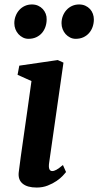

<svg xmlns="http://www.w3.org/2000/svg" viewBox="-20 -840 445 870"><path d="M322.8 -664.1Q309.6 -664.1 297.9 -669.9Q286.1 -675.8 277.3 -685.5Q268.6 -695.3 263.7 -708Q258.8 -720.7 258.8 -734.4Q258.8 -752 264.6 -767.3Q270.5 -782.7 281 -794.4Q291.5 -806.2 306.2 -813Q320.8 -819.8 338.4 -819.8Q354 -819.8 366.5 -814.2Q378.9 -808.6 387.7 -799.1Q396.5 -789.6 400.9 -777.3Q405.3 -765.1 405.3 -752Q405.3 -734.4 399.7 -718.3Q394 -702.1 383.5 -690.2Q373 -678.2 357.7 -671.1Q342.3 -664.1 322.8 -664.1ZM108.9 -664.1Q95.7 -664.1 84 -669.9Q72.3 -675.8 63.5 -685.5Q54.7 -695.3 49.8 -708Q44.9 -720.7 44.9 -734.4Q44.9 -752 50.8 -767.3Q56.6 -782.7 67.1 -794.4Q77.6 -806.2 92.3 -813Q106.9 -819.8 124.5 -819.8Q140.1 -819.8 152.6 -814.2Q165 -808.6 173.8 -799.1Q182.6 -789.6 187.3 -777.3Q191.9 -765.1 191.4 -752Q191.4 -734.4 185.8 -718.3Q180.2 -702.1 169.7 -690.2Q159.2 -678.2 143.8 -671.1Q128.4 -664.1 108.9 -664.1ZM64.9 -59.6Q68.4 -88.9 74.2 -130.6Q80.1 -172.4 87.6 -224.9Q95.2 -277.3 104 -339.8Q112.8 -402.3 122.6 -472.7L59.6 -501L67.4 -542.5L241.7 -567.9L267.6 -556.2L202.6 -102.1Q197.3 -64.9 216.8 -64.9Q225.1 -64.9 235.8 -70.8Q246.6 -76.7 265.1 -92.3L279.3 -60.5Q275.4 -55.2 264.4 -43.5Q253.4 -31.7 236.3 -20Q219.2 -8.3 196.5 0.7Q173.8 9.8 146 9.8Q103.5 9.8 82.3 -8.1Q61 -25.9 64.9 -59.6Z"/></svg>

Font: Merriweather Bold
Style: Italic
Weight: 700
Italic angle: -7°
Designer: Eben Sorkin ( eben@eyebytes.com )
Foundry: Eben Sorkin ( eben@eyebytes.com )
Version: Version 1.5; ttfautohint (v0.97) -l 13 -r 13 -G 200 -x 24 -f